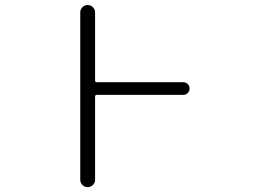

<svg xmlns="http://www.w3.org/2000/svg" viewBox="-20 -774 1040 772"><path d="M716.8 -443.4Q727.5 -443.4 734.9 -436Q742.2 -428.7 742.2 -418Q742.2 -407.2 734.9 -399.9Q727.5 -392.6 716.8 -392.6H369.1Q362.3 -392.6 362.3 -384.8V-50.8Q362.3 -39.1 353.5 -30.3Q344.7 -21.5 332.5 -21.5Q320.3 -21.5 311.5 -30.3Q302.7 -39.1 302.7 -50.8V-724.6Q302.7 -736.3 311.5 -745.1Q320.3 -753.9 332.5 -753.9Q344.7 -753.9 353.5 -745.1Q362.3 -736.3 362.3 -724.6V-451.2Q362.3 -443.4 369.1 -443.4Z"/></svg>

Font: Rounded-X Mgen+ 2m light
Style: Regular
Weight: 200
Designer: [Source Han Sans]
Ryoko NISHIZUKA  (kana & ideographs); Paul D. Hunt (Latin, Greek & Cyrillic); Wenlong ZHANG  (bopomofo
Version: Version 1.059.20150602